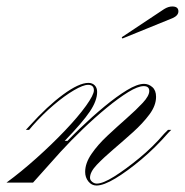

<svg xmlns="http://www.w3.org/2000/svg" viewBox="-80 -564 571 593"><path d="M10 -163H0L12 -176Q66 -236 115 -272Q164 -308 193 -308Q205 -308 212.5 -300.5Q220 -293 220 -280Q220 -253 197.5 -219.5Q175 -186 120 -129H132L107 -95L22 0H-60Q-15 -33 32.5 -75.5Q80 -118 120.5 -160.5Q161 -203 185.5 -237Q210 -271 210 -285Q210 -302 192 -302Q177 -302 148 -285Q119 -268 85.5 -239.5Q52 -211 21 -176ZM218 9Q203 9 193 -3.5Q183 -16 183 -33Q183 -60 202.5 -88.5Q222 -117 252 -145Q282 -173 311.5 -199Q341 -225 361 -246.5Q381 -268 381 -283Q381 -298 364 -298Q346 -298 316 -279.5Q286 -261 249.5 -231Q213 -201 176 -165.5Q139 -130 107 -95H97Q129 -131 167 -167.5Q205 -204 242.5 -235Q280 -266 312 -285.5Q344 -305 365 -305Q379 -305 390.5 -295Q402 -285 402 -265Q402 -238 381.5 -210.5Q361 -183 331 -156Q301 -129 270.5 -103Q240 -77 219 -55Q198 -33 198 -15Q198 -8 204.5 -2.5Q211 3 219 3Q238 3 273 -19Q308 -41 350 -75.5Q392 -110 427 -151L439 -163H449L440 -154Q400 -108 356.5 -71.5Q313 -35 276.5 -13Q240 9 218 9ZM298 -445 296 -449 427 -536Q440 -544 452 -544Q471 -544 471 -529Q471 -516 453 -508Z"/></svg>

Font: Ballet 24pt
Style: Regular
Weight: 400
Designer: Maximiliano R. Sproviero
Foundry: Omnibus-Type
Version: Version 1.100